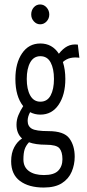

<svg xmlns="http://www.w3.org/2000/svg" viewBox="-20 -669 390 861"><path d="M161 -155Q136 -155 115 -166Q104 -146 104 -127Q104 -103 122.5 -92Q141 -81 197 -81Q267 -81 291 -48.5Q315 -16 315 34Q315 69 301.5 101Q288 133 257.5 152.5Q227 172 176 172Q109 172 69.5 142.5Q30 113 30 54Q30 17 44 -9Q58 -35 79 -48Q54 -70 54 -110Q54 -132 62.5 -152.5Q71 -173 84 -193Q49 -237 49 -315Q49 -386 79 -430Q109 -474 161 -474Q214 -474 244 -428Q262 -451 282 -461.5Q302 -472 329 -469L336 -410Q315 -413 296.5 -409Q278 -405 262 -391Q273 -357 273 -315Q273 -244 243 -199.5Q213 -155 161 -155ZM161 -213Q192 -213 207 -241Q222 -269 222 -315Q222 -361 207 -389Q192 -417 161 -417Q131 -417 115.5 -389Q100 -361 100 -315Q100 -269 115.5 -241Q131 -213 161 -213ZM85 46Q85 80 109.5 98Q134 116 177 116Q222 116 241 96.5Q260 77 260 45Q260 12 246.5 -4Q233 -20 186 -20Q140 -20 110 -31Q96 -16 90.5 1Q85 18 85 46ZM160 -560Q144 -560 132 -573Q120 -586 120 -604Q120 -623 131.5 -636Q143 -649 160 -649Q177 -649 189 -635.5Q201 -622 201 -604Q201 -586 189 -573Q177 -560 160 -560Z"/></svg>

Font: Inconsolata ExtraCondensed
Style: Regular
Weight: 400
Width: 2
Monospace: yes
Designer: Raph Levien, Cyreal, Brenton Simpson
Foundry: Raph Levien, Cyreal, Google
Version: Version 3.001; ttfautohint (v1.8.2.53-6de2)